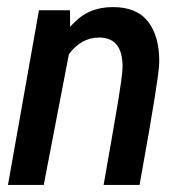

<svg xmlns="http://www.w3.org/2000/svg" viewBox="-20 -522 514 542"><path d="M2.5 0 90 -493H177.5L178 -446Q205.5 -477.5 234.5 -489.8Q263.5 -502 298.5 -502Q366 -502 397.8 -461.2Q429.5 -420.5 429.5 -350Q429.5 -342 428.5 -331.2Q427.5 -320.5 424.8 -300Q422 -279.5 416.2 -243.2Q410.5 -207 400.2 -147.8Q390 -88.5 374 0H272.5Q288 -88 298 -145.8Q308 -203.5 313.8 -238.5Q319.5 -273.5 322 -292Q324.5 -310.5 325.2 -319.2Q326 -328 326 -334Q326 -416 260 -416Q209.5 -416 174.5 -369L103.5 0Z"/></svg>

Font: Cabin Condensed Medium
Style: Italic
Weight: 500
Width: 3
Italic angle: -10°
Designer: Pablo Impallari
Foundry: Pablo Impallari. http://www.impallari.com Igino Marini. http://www.ikern.com
Version: Version 3.001; ttfautohint (v1.8.3)